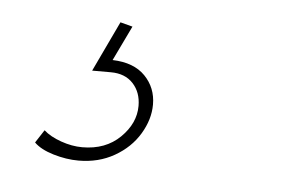

<svg xmlns="http://www.w3.org/2000/svg" viewBox="-30 -44 468 296"><g transform="rotate(5 203.5 104.0)"><path d="M165 0 139 54Q172 55 189.5 73Q207 91 207 117Q207 140 193.5 162.5Q180 185 155.5 199Q131 213 100 213Q81 213 61 207Q41 201 31 191L44 171Q54 180 71 186Q88 192 104 192Q140 192 162.5 170Q185 148 185 121Q185 100 172.5 86.5Q160 73 138 73H109L146 -5Z"/></g></svg>

Font: TypoPRO Montserrat
Style: Italic
Weight: 250
Italic angle: -11.3°
Designer: Julieta Ulanovsky
Foundry: Julieta Ulanovsky
Version: Version 6.001